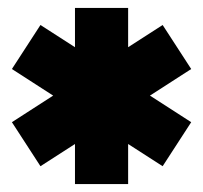

<svg xmlns="http://www.w3.org/2000/svg" viewBox="-20 -720 512 484"><path d="M303 -256H169V-357L82 -301L10 -412L114 -479L10 -546L82 -657L169 -601V-700H303V-601L390 -657L462 -546L358 -479L462 -412L390 -301L303 -357Z"/></svg>

Font: Tektur Condensed ExtraBold
Style: Regular
Weight: 800
Width: 3
Designer: Adam Jagosz
Foundry: Adam Jagosz
Version: Version 1.005;gftools[0.9.30]